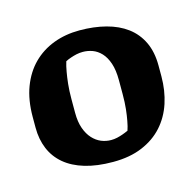

<svg xmlns="http://www.w3.org/2000/svg" viewBox="-55 -728 398 390"><g transform="rotate(-15 143.5 -533.0)"><path d="M139.6 -395.5Q105.5 -395.5 80.3 -403.1Q55.2 -410.6 38.3 -424.8Q21.5 -439 13.2 -459Q4.9 -479 4.9 -503.4V-525.9Q4.9 -561.5 15.1 -588.6Q25.4 -615.7 43.7 -634Q62 -652.3 87.2 -661.9Q112.3 -671.4 142.1 -671.4Q172.4 -671.4 197.5 -664.8Q222.7 -658.2 240.7 -644.8Q258.8 -631.3 268.8 -610.4Q278.8 -589.4 278.8 -561V-538.1Q278.8 -508.3 270.3 -482.2Q261.7 -456.1 244.4 -436.8Q227.1 -417.5 200.9 -406.5Q174.8 -395.5 139.6 -395.5ZM193.4 -552.7Q193.4 -574.2 188.5 -588.6Q183.6 -603 175.5 -611.6Q167.5 -620.1 157.5 -623.8Q147.5 -627.4 137.2 -627.4Q130.4 -627.4 123.8 -626Q117.2 -624.5 111.8 -622.6Q105.5 -620.6 100.1 -617.7Q97.2 -608.4 95.2 -596.7Q93.3 -586.4 91.8 -572.3Q90.3 -558.1 90.3 -540.5V-511.7Q90.3 -492.7 95.2 -479Q100.1 -465.3 108.2 -456.5Q116.2 -447.8 126.2 -443.6Q136.2 -439.5 147 -439.5Q153.3 -439.5 159.7 -440.9Q166 -442.4 171.4 -444.3Q177.2 -446.3 183.6 -449.2Q186.5 -457.5 188.5 -468.8Q190.4 -478.5 191.9 -492.2Q193.4 -505.9 193.4 -523.9Z"/></g></svg>

Font: Noticia Text
Style: Bold
Weight: 700
Designer: JM Sole
Foundry: JM Sole
Version: Version 1.003